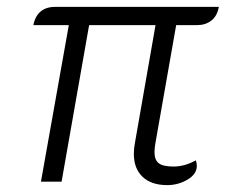

<svg xmlns="http://www.w3.org/2000/svg" viewBox="-20 -529 671 558"><path d="M369 -82Q369 -97 372 -113L432 -456H239L159 -1H99L180 -456H77Q82 -482 98 -495.5Q114 -509 140 -509H616Q611 -482 594 -469Q577 -456 553 -456H492L432 -115Q429 -99 429 -87Q429 -64 441.5 -54.5Q454 -45 484 -45Q517 -45 549 -63Q552 -56 552 -47Q552 -23 525 -7Q498 9 466 9Q420 9 394.5 -15Q369 -39 369 -82Z"/></svg>

Font: K2D ExtraLight
Style: Italic
Weight: 275
Italic angle: -10°
Designer: Katatrad Aksorn Co.,Ltd.
Foundry: Cadson Demak Co.,Ltd.
Version: Version 1.000; ttfautohint (v1.6)